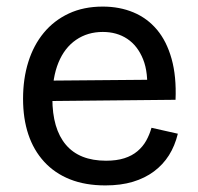

<svg xmlns="http://www.w3.org/2000/svg" viewBox="-20 -550 602 583"><path d="M300 13Q239 13 192.5 -5.5Q146 -24 114 -59Q82 -94 66 -142Q50 -190 50 -250Q50 -311 66 -362Q82 -413 113 -450.5Q144 -488 189 -509Q234 -530 292 -530Q343 -530 385 -512.5Q427 -495 456.5 -460Q486 -425 501 -371.5Q516 -318 513 -247L107 -243V-305L457 -308L426 -267Q431 -329 414.5 -370Q398 -411 366.5 -432Q335 -453 292 -453Q246 -453 211 -429Q176 -405 157.5 -360Q139 -315 139 -251Q139 -159 180 -110.5Q221 -62 302 -62Q334 -62 357.5 -69.5Q381 -77 397.5 -91Q414 -105 424 -123Q434 -141 440 -162L520 -144Q511 -107 493 -78.5Q475 -50 447.5 -29.5Q420 -9 383.5 2Q347 13 300 13Z"/></svg>

Font: Bricolage Grotesque 18pt
Style: Regular
Weight: 400
Version: Version 1.001;gftools[0.9.33.dev8+g029e19f]